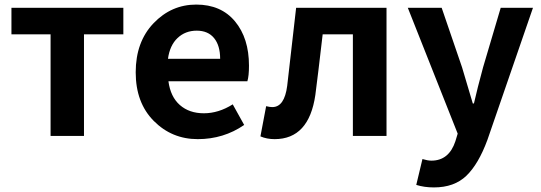

<svg xmlns="http://www.w3.org/2000/svg" viewBox="-20 -594 2362 839"><path d="M201 0V-444H30V-560H519V-444H347V0Z M1047 -48Q957 14 844 14Q731 14 652 -65.5Q573 -145 573 -278Q573 -411 651 -492.5Q729 -574 837.5 -574Q946 -574 1007 -500.5Q1068 -427 1068 -307Q1068 -262 1061 -239H716Q725 -171 766 -135Q807 -99 871 -99Q935 -99 997 -138ZM714 -337H942Q942 -395 915.5 -427.5Q889 -460 839.5 -460Q790 -460 756 -428Q722 -396 714 -337Z M1180 14Q1146 14 1118 2L1143 -130Q1159 -126 1170 -126Q1223 -126 1235 -219Q1236 -231 1274 -560H1669V0H1522V-444H1390Q1369 -262 1358 -179Q1330 14 1180 14Z M1876 225Q1834 225 1799 214L1826 101Q1849 108 1865 108Q1942 108 1970 23L1980 -10L1762 -560H1910L1999 -300Q2000 -296 2046 -142H2051Q2066 -208 2091 -300L2168 -560H2309L2110 17Q2071 123 2018 174Q1965 225 1876 225Z"/></svg>

Font: Swei Fan Sans CJK TC
Style: Bold
Weight: 700
Version: Version 2.130